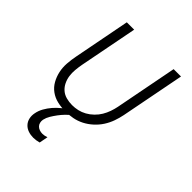

<svg xmlns="http://www.w3.org/2000/svg" viewBox="-214 -643 977 977"><g transform="rotate(45 275.0 -154.0)"><path d="M219 12Q189 12 161.5 5.5Q134 -1 112 -17Q90 -33 76.5 -57Q63 -81 57 -108.5Q51 -136 53 -165.5Q55 -195 61 -225L120 -530H173L112 -216Q108 -194 106 -172Q104 -150 107 -129.5Q110 -109 119 -90.5Q128 -72 143 -59Q158 -46 178.5 -40.5Q199 -35 221 -35Q241 -35 261 -39.5Q281 -44 300 -54.5Q319 -65 335.5 -81Q352 -97 363 -115.5Q374 -134 381 -154Q388 -174 392 -194L457 -530H510L443 -185Q438 -160 429 -134.5Q420 -109 405 -85.5Q390 -62 368.5 -42.5Q347 -23 322.5 -10.5Q298 2 271.5 7Q245 12 219 12ZM198 222Q179 222 161.5 216Q144 210 132 197Q120 184 116 166Q112 148 116 129Q120 107 131.5 86.5Q143 66 158.5 48Q174 30 192.5 15Q211 0 231 -12H261L259 0Q243 12 229.5 26Q216 40 204.5 55.5Q193 71 183 87.5Q173 104 169 122Q167 133 169.5 143.5Q172 154 179 161Q186 168 196 171.5Q206 175 217 175Q224 175 232 173.5Q240 172 248 169L239 216Q228 219 218 220.5Q208 222 198 222Z"/></g></svg>

Font: Lode Dark
Style: Italic
Weight: 400
Italic angle: -11°
Monospace: yes
Designer: Belleve Invis
Foundry: Belleve Invis
Version: Version 29.2.0; ttfautohint (v1.8.3)